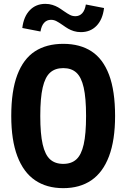

<svg xmlns="http://www.w3.org/2000/svg" viewBox="-20 -971 660 1003"><path d="M310.4 11.9Q223.7 11.9 163.1 -29.4Q102.6 -70.7 70.7 -154.8Q38.8 -238.9 38.8 -365.2Q38.8 -496.3 70.5 -580Q102.2 -663.6 162.5 -702.8Q222.9 -742 310.4 -742Q397.9 -742 458.1 -702.8Q518.2 -663.6 549.8 -580Q581.2 -496.3 581.2 -365.2Q581.2 -238.9 549.5 -154.8Q517.8 -70.7 457.5 -29.4Q397.2 11.9 310.4 11.9ZM310.4 -615.2Q267.7 -615.2 241.6 -591.5Q215.5 -567.9 203 -513.5Q190.4 -459 190.4 -365.2Q190.4 -271.2 203 -216.8Q215.5 -162.2 241.6 -138.6Q267.7 -114.9 310.4 -114.9Q353.2 -114.9 379 -138.6Q404.9 -162.2 417.2 -216.5Q429.6 -270.8 429.6 -365.2Q429.6 -459.4 417.2 -513.7Q404.9 -567.9 379 -591.5Q353.2 -615.2 310.4 -615.2ZM312.8 -913.4Q332.9 -899.4 345.8 -892.9Q358.7 -886.4 373.8 -886.4Q395.3 -886.4 409.5 -901.8Q423.6 -917.2 428.5 -947.5L523.5 -929.1Q516.4 -869.5 484.4 -836.3Q452.3 -803.2 402.6 -803.2Q382.6 -803.2 365.9 -808.4Q349.2 -813.6 336.3 -821.1Q323.3 -828.6 306.8 -840.5Q286.6 -854.5 273.8 -861Q261 -867.5 246.3 -867.5Q224.8 -867.5 210.6 -852.1Q196.4 -836.8 191.5 -806.4L96.5 -824.8Q103.6 -884.4 135.6 -917.6Q167.6 -950.8 216.9 -950.8Q236.9 -950.8 253.6 -945.5Q270.2 -940.3 283.2 -932.9Q296.1 -925.4 312.8 -913.4Z"/></svg>

Font: Monaspace Neon Var ExtraLight
Style: Regular
Weight: 200
Designer: Riley Cran and the Lettermatic Team
Version: Version 1.200 (Monaspace Neon Var)